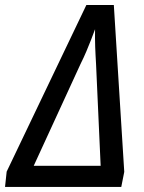

<svg xmlns="http://www.w3.org/2000/svg" viewBox="-54 -735 566 755"><path d="M-34.2 0 -27.8 -60.1 285.6 -715.3H393.6L434.6 -59.1L422.9 0ZM78.6 -83H341.8L323.7 -483.4Q322.8 -500.5 321.8 -517.3Q320.8 -534.2 320.3 -551Q319.8 -567.9 319.6 -585.2Q319.3 -602.5 319.8 -620.1Q313 -601.6 304.4 -579.3Q295.9 -557.1 285.6 -533Q275.4 -508.8 262.7 -483.4Z"/></svg>

Font: Open Sans SemiCondensed Medium
Style: Italic
Weight: 500
Width: 4
Italic angle: -12°
Designer: Monotype Design Team
Foundry: Monotype Imaging Inc.
Version: Version 3.000